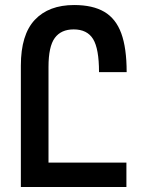

<svg xmlns="http://www.w3.org/2000/svg" viewBox="-20 -744 575 764"><path d="M173 -97H483V0H160H63V-483Q63 -606 118.5 -665Q174 -724 275 -724Q349 -724 395 -697Q441 -670 462.5 -611.5Q484 -553 484 -457H374Q374 -550 350.5 -588.5Q327 -627 273 -627Q223 -627 198 -593Q173 -559 173 -478Z"/></svg>

Font: Noto Sans Armenian Medium Cond
Style: Regular
Weight: 500
Width: 3
Designer: Monotype Design team
Foundry: Monotype Imaging Inc.
Version: Version 1.000